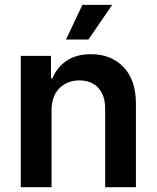

<svg xmlns="http://www.w3.org/2000/svg" viewBox="-20 -778 651 798"><path d="M194.3 -319.3V0H66.4V-545.9H191.9V-452.6H198.2Q216.8 -498.5 256.8 -525.6Q296.9 -552.7 358.4 -552.7Q442.4 -552.7 493.7 -499Q544.9 -445.3 544.9 -347.2V0H417V-327.1Q417 -381.8 388.4 -412.8Q359.9 -443.8 310.1 -443.8Q259.3 -443.8 226.8 -411.1Q194.3 -378.4 194.3 -319.3ZM254.4 -613.8 322.3 -757.8H446.3L347.7 -613.8Z"/></svg>

Font: Inter Semi Bold
Style: Regular
Weight: 600
Designer: Rasmus Andersson
Foundry: rsms
Version: Version 4.000;git-e0f93cc